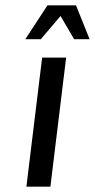

<svg xmlns="http://www.w3.org/2000/svg" viewBox="-20 -700 356 720"><path d="M169 0 228 -484H138L79 0ZM75 -553H133L207 -640L258 -553H316L265 -680H158Z"/></svg>

Font: Gamestation Text
Style: Italic
Weight: 400
Designer: Jonas Hecksher
Foundry: Jonas Hecksher, Playtypeª, e-types AS
Version: Version 1.003